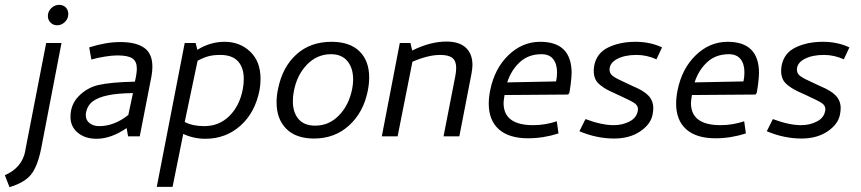

<svg xmlns="http://www.w3.org/2000/svg" viewBox="-92 -561 3541 790"><path d="M105 -495Q105 -514 119 -527.5Q133 -541 151 -541Q168 -541 178.5 -530.5Q189 -520 189 -503Q189 -484 175 -470.5Q161 -457 143 -457Q127 -457 116 -468Q105 -479 105 -495ZM98 -384H161L77 52Q62 125 35 158Q8 191 -53 209L-72 160Q-1 129 12 60L13 53Z M284 -316 275 -366Q344 -388 403 -388Q467 -388 501 -364.5Q535 -341 535 -287Q535 -266 531 -246L483 0H435L429 -34Q365 10 305 10Q258 10 228 -15Q198 -40 198 -80Q198 -131 232 -165.5Q266 -200 312 -211Q364 -223 463 -225Q471 -259 471 -279Q471 -308 453 -320.5Q435 -333 391 -333Q369 -333 338.5 -328Q308 -323 284 -316ZM436 -88 455 -178Q389 -177 353 -169Q313 -161 290.5 -144.5Q268 -128 262 -98Q261 -94 261 -87Q261 -66 277 -54Q293 -42 316 -42Q378 -42 436 -88Z M668 -384H713L720 -356Q773 -389 832 -389Q895 -389 937.5 -348.5Q980 -308 980 -237Q980 -212 976 -191Q958 -98 897.5 -44Q837 10 753 10Q705 10 662 -10L618 208H553ZM721 -311 668 -59Q701 -42 748 -42Q810 -42 852 -84Q894 -126 907 -194Q911 -214 911 -237Q911 -283 887 -309Q863 -335 814 -335Q786 -335 765.5 -329.5Q745 -324 721 -311Z M1046 -140Q1046 -167 1052 -195Q1070 -285 1127.5 -337Q1185 -389 1272 -389Q1347 -389 1387 -350Q1427 -311 1427 -242Q1427 -216 1421 -186Q1403 -98 1344 -44.5Q1285 9 1200 9Q1126 9 1086 -31Q1046 -71 1046 -140ZM1117 -185Q1113 -166 1113 -144Q1113 -99 1136 -71.5Q1159 -44 1205 -44Q1262 -44 1303 -86.5Q1344 -129 1357 -195Q1361 -214 1361 -234Q1361 -281 1337.5 -309.5Q1314 -338 1270 -338Q1212 -338 1170.5 -294.5Q1129 -251 1117 -185Z M1785 -282Q1785 -310 1769.5 -322.5Q1754 -335 1719 -335Q1670 -335 1605 -307L1544 0H1479L1553 -384H1597L1604 -353Q1678 -390 1745 -390Q1798 -390 1825 -364.5Q1852 -339 1852 -293Q1852 -282 1848 -258L1798 0H1733L1781 -246Q1785 -265 1785 -282Z M2260 -260Q2260 -247 2256 -213L2251 -180L2246 -172L1984 -170Q1980 -146 1980 -137Q1980 -46 2102 -46Q2151 -46 2199 -62L2206 -12Q2144 8 2081 8Q2002 8 1960.5 -29Q1919 -66 1919 -135Q1919 -160 1925 -190Q1943 -279 2000 -334Q2057 -389 2131 -389Q2260 -389 2260 -260ZM2200 -263Q2200 -298 2184 -318Q2168 -338 2136 -338Q2082 -338 2046.5 -305Q2011 -272 1995 -222L2196 -226Q2200 -243 2200 -263Z M2532 -104Q2533 -107 2533 -112Q2533 -127 2518 -137Q2503 -147 2457 -168L2420 -185Q2390 -199 2370.5 -217.5Q2351 -236 2351 -270Q2351 -277 2353 -291Q2363 -343 2411 -366Q2459 -389 2523 -389Q2583 -389 2632 -366L2609 -317Q2569 -335 2527 -335Q2479 -335 2447.5 -318.5Q2416 -302 2416 -274Q2416 -258 2430.5 -247.5Q2445 -237 2479 -222L2513 -206Q2557 -188 2576.5 -167Q2596 -146 2596 -116Q2596 -104 2593 -89Q2585 -49 2541.5 -20Q2498 9 2435 9Q2363 9 2292 -21L2317 -71Q2384 -46 2433 -46Q2469 -46 2498 -61Q2527 -76 2532 -104Z M3031 -260Q3031 -247 3027 -213L3022 -180L3017 -172L2755 -170Q2751 -146 2751 -137Q2751 -46 2873 -46Q2922 -46 2970 -62L2977 -12Q2915 8 2852 8Q2773 8 2731.5 -29Q2690 -66 2690 -135Q2690 -160 2696 -190Q2714 -279 2771 -334Q2828 -389 2902 -389Q3031 -389 3031 -260ZM2971 -263Q2971 -298 2955 -318Q2939 -338 2907 -338Q2853 -338 2817.5 -305Q2782 -272 2766 -222L2967 -226Q2971 -243 2971 -263Z M3303 -104Q3304 -107 3304 -112Q3304 -127 3289 -137Q3274 -147 3228 -168L3191 -185Q3161 -199 3141.5 -217.5Q3122 -236 3122 -270Q3122 -277 3124 -291Q3134 -343 3182 -366Q3230 -389 3294 -389Q3354 -389 3403 -366L3380 -317Q3340 -335 3298 -335Q3250 -335 3218.5 -318.5Q3187 -302 3187 -274Q3187 -258 3201.5 -247.5Q3216 -237 3250 -222L3284 -206Q3328 -188 3347.5 -167Q3367 -146 3367 -116Q3367 -104 3364 -89Q3356 -49 3312.5 -20Q3269 9 3206 9Q3134 9 3063 -21L3088 -71Q3155 -46 3204 -46Q3240 -46 3269 -61Q3298 -76 3303 -104Z"/></svg>

Font: Cambay Devanagari
Style: Italic
Weight: 400
Italic angle: -11°
Designer: Pooja Saxena
Foundry: Pooja Saxena
Version: Version 1.018;PS 001.018;hotconv 1.0.70;makeotf.lib2.5.58329